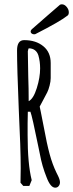

<svg xmlns="http://www.w3.org/2000/svg" viewBox="-20 -853 339 890"><path d="M196 -31Q175 -83 165 -138L158 -172Q129 -315 121 -335H109Q109 -306 108 -282V-227Q108 -93 127 -18L116 9H88L75 -6L76 -73Q76 -163 67 -346Q59 -541 59 -619Q59 -667 92 -667Q146 -667 180.5 -639Q215 -611 215 -561V-491Q215 -476 210 -456.5Q205 -437 199 -425L180 -389L164 -359L169 -335L183 -264Q197 -187 210 -139Q223 -91 242 -52L248 -40Q258 -20 258 -8Q258 2 252 9.5Q246 17 236 17Q214 17 196 -31ZM166 -536Q166 -568 158 -596Q153 -612 141.5 -620.5Q130 -629 113 -629L111 -624L109 -615L111 -497Q113 -445 113 -384Q135 -395 150.5 -444.5Q166 -494 166 -536ZM122 -707Q122 -712 127 -717L143 -731Q148 -736 199 -780L258 -831Q262 -833 267 -833Q279 -833 289 -821Q299 -809 299 -796Q299 -784 292 -780Q256 -752 146 -696Q144 -694 138 -694Q132 -694 127 -697.5Q122 -701 122 -707Z"/></svg>

Font: Amatic SC
Style: Bold
Weight: 700
Designer: Multiple Designers
Foundry: Vernon Adams
Version: Version 2.505